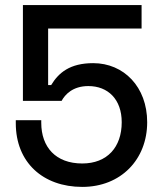

<svg xmlns="http://www.w3.org/2000/svg" viewBox="-20 -720 634 754"><path d="M70 -700V-324H222C235 -348 265 -382 327 -382C404 -382 458 -330 458 -240C458 -142 401 -78 303 -78C199 -78 142 -142 142 -238V-248H42V-236C42 -82 149 14 303 14C455 14 558 -94 558 -240C558 -379 466 -472 346 -472C254 -472 210 -434 181 -386H169V-608H536V-700Z"/></svg>

Font: Space Text Medium
Style: Regular
Weight: 500
Designer: Florian Karsten (Space Text), Colophon Foundry (Space Mono)
Foundry: Florian Karsten
Version: Version 1.003;PS 001.003;hotconv 1.0.88;makeotf.lib2.5.64775